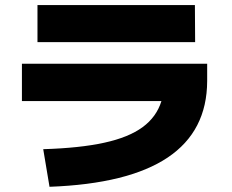

<svg xmlns="http://www.w3.org/2000/svg" viewBox="-20 -714 904 748"><path d="M608.9 -320.3H65.4V-465.8H787.1V-398.4Q786.6 -203.1 633.3 -100.3Q480 2.4 172.9 13.7L148.4 -132.8Q291.5 -137.2 386.2 -158Q481 -178.7 535.4 -218.5Q589.8 -258.3 608.9 -320.3ZM126 -694.3H739.3L740.2 -549.8H126Z"/></svg>

Font: Pretendard GOV Black
Style: Regular
Weight: 900
Designer: Base glyphs from Inter by Rasmus Andersson; Hangeul glyphs from Noto Sans CJK(Source Han Sans) by Jang Soo-young and Kan
Foundry: Kil Hyung-jin
Version: Version 1.309